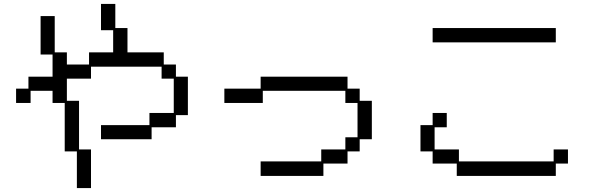

<svg xmlns="http://www.w3.org/2000/svg" viewBox="-20 -869 3040 979"><path d="M310 -344H248V-406H136V-344H62V-417H125V-478H248V-591H187V-787H259V-602H321V-540H434V-602H557V-715H495V-849H568V-726H630V-602H815V-540H877V-478H938V-282H877V-220H753V-159H495V-231H742V-293H866V-468H804V-529H444V-468H321V-355H383V-107H444V90H372V-97H310Z M1309 -46H1618V-107H1741V-169H1803V-344H1741V-406H1320V-344H1124V-417H1309V-478H1752V-417H1814V-355H1876V-159H1814V-97H1752V-35H1629V28H1309Z M2186 -726H2814V-653H2186ZM2124 -231H2186V-293H2258V-220H2196V-107H2320V-46H2803V-107H2876V-35H2814V28H2309V-35H2186V-97H2124Z"/></svg>

Font: DotGothic16
Style: Regular
Weight: 400
Designer: Fontworks Inc.
Foundry: Fontworks Inc.
Version: Version 1.100